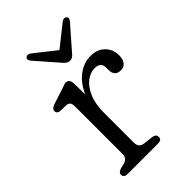

<svg xmlns="http://www.w3.org/2000/svg" viewBox="-203 -752 832 832"><g transform="rotate(-45 213.0 -335.5)"><path d="M184 -443.5 185.5 -373.5Q206 -422 242 -448.8Q278 -475.5 318.5 -475.5Q360 -475.5 384.5 -451.2Q409 -427 409 -388.5Q409 -364.5 398 -351.2Q387 -338 369 -338Q331.5 -338 331.5 -377.5V-392Q331.5 -410.5 321.2 -418Q311 -425.5 294.5 -425.5Q268 -425.5 243.2 -406.8Q218.5 -388 202.5 -351.2Q186.5 -314.5 186.5 -260.5V-77Q186.5 -46.5 215 -43L258 -38Q280.5 -35.5 280.5 -18Q280.5 0 257.5 0H71.5Q48.5 0 48.5 -18Q48.5 -31.5 69 -38L91 -43Q117 -50 117 -77V-370.5Q117 -396.5 96 -398.5L57 -399.5Q39.5 -402 39.5 -416.5Q39.5 -431 60 -438L125.5 -459Q136 -462.5 145.8 -466.2Q155.5 -470 161 -470Q182.5 -470 184 -443.5ZM273.5 -543Q266 -533.5 259 -528.5Q252 -523.5 242.5 -523.5Q232.5 -523.5 225.2 -528.5Q218 -533.5 210 -543L121 -645Q109.5 -659.5 120 -668Q130.5 -676 144.5 -665.5L242 -588.5L339 -665.5Q353.5 -676 363.5 -668Q374 -659.5 362.5 -645Z"/></g></svg>

Font: Fraunces 9pt S100 Light
Style: Regular
Weight: 300
Version: Version 1.000; ttfautohint (v1.8.3)